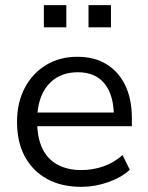

<svg xmlns="http://www.w3.org/2000/svg" viewBox="-20 -715 572 744"><path d="M295 9Q218 9 162.5 -21.5Q107 -52 76.5 -108Q46 -164 46 -242Q46 -318 76 -374.5Q106 -431 158.5 -463Q211 -495 280 -495Q346 -495 393 -466Q440 -437 465.5 -384Q491 -331 491 -257V-226H108V-279H437L421 -266Q421 -346 385.5 -390.5Q350 -435 282 -435Q231 -435 195.5 -411.5Q160 -388 142 -346.5Q124 -305 124 -250V-244Q124 -183 143.5 -141Q163 -99 202 -77.5Q241 -56 295 -56Q338 -56 378.5 -69.5Q419 -83 455 -114L483 -57Q450 -27 399 -9Q348 9 295 9ZM323 -609V-695H410V-609ZM150 -609V-695H237V-609Z"/></svg>

Font: NunitoSans1
Style: Book
Weight: 400
Designer: Vernon Adams
Foundry: Vernon Adams
Version: Version 3.101;gftools[0.9.27]